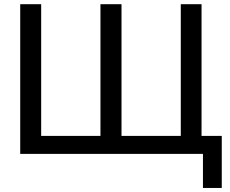

<svg xmlns="http://www.w3.org/2000/svg" viewBox="-20 -739 1104 922"><path d="M1044.9 163.6V-86.4H947.8V-718.8H848.1V-86.4H563.5V-718.8H462.4V-86.4H177.7V-718.8H77.1V0H954.6V163.6Z"/></svg>

Font: Winston
Style: Regular
Weight: 400
Designer: Vernon Adams, Kim Jin-seong, David Berlow, Cristiano Sobral
Foundry: The Winston Project Authors
Version: Version 3.004